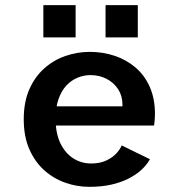

<svg xmlns="http://www.w3.org/2000/svg" viewBox="-20 -713 690 744"><path d="M326.5 11Q278.5 11 233 -5Q187.5 -21 151.2 -53.5Q115 -86 93.5 -135.2Q72 -184.5 72 -251Q72 -317.5 93.5 -366.5Q115 -415.5 151.5 -448Q188 -480.5 233.8 -496.2Q279.5 -512 328 -512Q378 -512 423.5 -497Q469 -482 504.5 -452Q540 -422 560.2 -376.5Q580.5 -331 580.5 -270.5Q580.5 -260.5 579.5 -248Q578.5 -235.5 577 -226.5H168.5V-301H454.5Q454.5 -303 454.5 -304Q454.5 -305 454.5 -307.5Q454.5 -341.5 437.8 -367.2Q421 -393 393 -407.5Q365 -422 330 -422Q305.5 -422 281.2 -412.2Q257 -402.5 237.8 -382.2Q218.5 -362 207 -329.8Q195.5 -297.5 195.5 -252Q195.5 -196 214.2 -157.5Q233 -119 264.2 -99.2Q295.5 -79.5 333 -79.5Q367.5 -79.5 391.8 -91Q416 -102.5 430.8 -118.5Q445.5 -134.5 451.5 -149.5L561 -96Q548.5 -73.5 527.2 -54.2Q506 -35 476.5 -20.2Q447 -5.5 409.5 2.8Q372 11 326.5 11ZM148 -693H273V-568H148ZM389 -693H514V-568H389Z"/></svg>

Font: Trispace Thin Medium
Style: Regular
Weight: 500
Version: Version 1.210